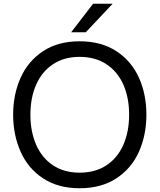

<svg xmlns="http://www.w3.org/2000/svg" viewBox="-20 -993 851 1023"><path d="M50 -382Q50 -489 89.5 -578Q129 -667 209 -720Q289 -773 404 -773Q520 -773 600.5 -720Q681 -667 720.5 -578.5Q760 -490 760 -382Q760 -274 720.5 -185Q681 -96 600.5 -43Q520 10 404 10Q289 10 209 -43Q129 -96 89.5 -185.5Q50 -275 50 -382ZM668 -382Q668 -472 637.5 -541.5Q607 -611 547.5 -650.5Q488 -690 404 -690Q321 -690 262 -650.5Q203 -611 172.5 -541.5Q142 -472 142 -382Q142 -292 172.5 -222Q203 -152 262 -112.5Q321 -73 404 -73Q488 -73 547.5 -112.5Q607 -152 637.5 -222Q668 -292 668 -382ZM437 -821H359L476 -973H580Z"/></svg>

Font: Open Sauce Sans
Style: Regular
Weight: 400
Designer: Alfredo Marco Pradil
Foundry: Creative Sauce Fz LLC
Version: Version 1.477